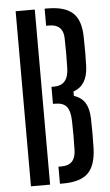

<svg xmlns="http://www.w3.org/2000/svg" viewBox="-56 -837 500 874"><g transform="rotate(-5 194.0 -400.0)"><path d="M49.5 0V-800H137V0ZM182 0V-78H196Q260 -78 261.5 -147Q263.5 -213.5 261.5 -280Q260.5 -326 244.5 -345.5Q228.5 -365 193 -365H182V-443H195Q259.5 -443 261 -523Q263 -591 261 -658.5Q259.5 -722 195.5 -722H182V-800H195.5Q274.5 -800 311 -766Q347.5 -732 348 -654Q349 -613 348.8 -581.8Q348.5 -550.5 347.5 -521Q344 -435 280 -413V-393Q315 -381.5 331 -355.2Q347 -329 348.5 -283.5Q349.5 -246.5 349.5 -214.8Q349.5 -183 348.5 -146Q345.5 -68 310.2 -34Q275 0 196 0Z"/></g></svg>

Font: Big Shoulders Stencil Display SemiBold
Style: Regular
Weight: 600
Designer: Patric King
Foundry: XO Type Co
Version: Version 1.000